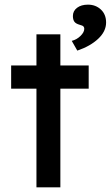

<svg xmlns="http://www.w3.org/2000/svg" viewBox="-20 -807 477 827"><path d="M137 0V-425H28V-525H137V-659H240V-525H362V-425H240V0ZM313 -589 289 -631Q310 -636 326.5 -652Q343 -668 343 -683Q343 -689 339.5 -693Q336 -697 324 -700Q306 -705 300 -714Q294 -723 294 -738Q294 -760 312 -773.5Q330 -787 359 -787Q392 -787 414.5 -766Q437 -745 437 -710Q437 -672 403 -640Q369 -608 313 -589Z"/></svg>

Font: Readex Pro
Style: Regular
Weight: 400
Designer: Bonnie Shaver-Troup, Thomas Jockin
Foundry: Lexend
Version: Version 1.204; ttfautohint (v1.8.4.7-5d5b)